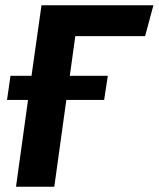

<svg xmlns="http://www.w3.org/2000/svg" viewBox="-20 -712 605 732"><path d="M533.2 -574.2H267.1L246.1 -422.9H391.1L377 -331.1H232.9L187 0H41L86.9 -331.1H6.8L20 -422.9H100.1L138.2 -691.9H564.9Z"/></svg>

Font: FiraGO SemiBold
Style: Italic
Weight: 600
Italic angle: -8°
Designer: bBox Type GmbH
Foundry: bBox Type GmbH
Version: Version 1.001;PS 001.001;hotconv 1.0.88;makeotf.lib2.5.64775